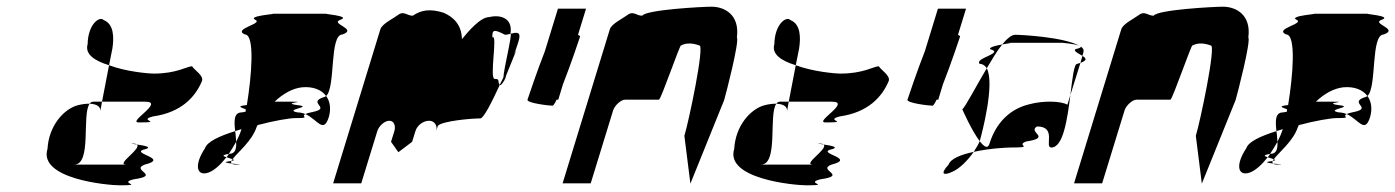

<svg xmlns="http://www.w3.org/2000/svg" viewBox="-20 -736 4171 574"><path d="M122 -291C94 -201 302 -182 338 -182C416 -182 330 -188 380 -200C464 -212 368 -227 413 -244C486 -262 376 -276 407 -288C443 -296 409 -301 389 -304C405 -292 325 -244 357 -244H202C255 -244 224 -394 248 -426C238 -426 226 -425 211 -421C170 -409 126 -360 122 -291ZM242 -604C233 -574 263 -554 306 -541L316 -591C321 -623 321 -664 290 -676C278 -689 243 -664 242 -604ZM248 -426C271 -425 281 -416 280 -404L285 -432H259C254 -432 251 -430 248 -426ZM306 -541 285 -432H414C474 -432 359 -370 395 -370C473 -370 388 -376 438 -388C522 -400 564 -446 584 -494C589 -510 563 -525 554 -538C538 -537 507 -516 440 -516C423 -516 356 -522 306 -541ZM389 -304C387 -306 382 -307 376 -307C368 -307 377 -306 389 -304Z M593 -293C559 -242 568 -208 603 -220C620 -226 639 -243 657 -266C647 -269 641 -272 664 -276C671 -287 679 -299 686 -312C685 -322 685 -333 683 -344C635 -329 599 -312 593 -293ZM712 -633C743 -633 732 -507 718 -422C682 -418 705 -414 715 -409C714 -407 715 -404 714 -402C712 -401 707 -401 703 -400C678 -400 680 -373 683 -344C690 -346 695 -348 702 -350C698 -337 692 -324 686 -312C687 -292 684 -276 665 -276H664C662 -272 660 -269 657 -266C662 -264 671 -262 675 -260C690 -280 734 -315 747 -356L750 -362C799 -375 845 -383 864 -383C912 -383 877 -387 893 -395C886 -398 877 -400 869 -400C825 -409 923 -416 867 -422C819 -429 908 -432 850 -432H801C826 -456 855 -472 883 -475C915 -478 941 -468 955 -449C984 -475 964 -633 1004 -633C1051 -650 964 -665 998 -677C1033 -689 934 -695 959 -695H793C818 -695 717 -689 743 -677C769 -665 674 -650 712 -633ZM667 -254C644 -251 658 -249 673 -247C671 -249 670 -252 672 -255C671 -255 669 -254 667 -254ZM672 -255C683 -257 680 -258 675 -260C673 -258 673 -257 672 -255ZM673 -247C675 -245 679 -244 687 -244C710 -244 690 -245 673 -247ZM893 -395C929 -379 947 -335 963 -386C970 -410 967 -433 955 -449C952 -447 949 -445 946 -445C898 -428 973 -413 914 -401C903 -399 897 -397 893 -395Z M976 -188H1060L1108 -344C1113 -360 1130 -375 1144 -375C1157 -375 1164 -361 1159 -344L1149 -312L1171 -281L1212 -312L1222 -344C1227 -361 1245 -375 1263 -375C1279 -375 1289 -360 1284 -344L1289 -360C1302 -374 1387 -382 1416 -382C1426 -382 1451 -432 1474 -482C1466 -494 1476 -500 1459 -500C1442 -500 1469 -637 1452 -624C1451 -648 1457 -649 1490 -632C1495 -632 1501 -634 1506 -635C1514 -682 1476 -693 1443 -685C1416 -685 1380 -642 1361 -619C1360 -662 1336 -685 1306 -698C1267 -710 1240 -707 1214 -689C1197 -689 1187 -704 1171 -692C1155 -680 1122 -665 1117 -648ZM1506 -634C1513 -639 1486 -530 1485 -505C1482 -497 1477 -490 1474 -482C1475 -480 1480 -483 1484 -490C1485 -491 1487 -494 1490 -499L1488 -498L1489 -500H1490C1492 -504 1492 -509 1495 -515C1509 -548 1525 -591 1522 -580C1525 -589 1523 -585 1517 -573C1525 -595 1530 -612 1530 -612C1540 -644 1523 -639 1506 -635ZM1490 -500V-499Z M1557 -438C1554 -428 1621 -420 1632 -420C1634 -420 1639 -427 1644 -438H1649L1663 -484C1686 -542 1712 -620 1714 -626C1715 -628 1712 -630 1708 -632L1732 -710H1648L1609 -583C1586 -525 1559 -444 1557 -438Z M1662 -188H1746L1813 -406C1818 -421 1836 -438 1849 -438H1950C1956 -438 2014 -607 2016 -600C2031 -608 2049 -608 2071 -600C2087 -600 2039 -372 2026 -330L2044 -187L2145 -437C2150 -454 2191 -612 2183 -624C2192 -692 2146 -716 2107 -716C2081 -716 1911 -707 1900 -689C1883 -689 1873 -704 1857 -692C1841 -680 1808 -665 1803 -648Z M2175 -291C2147 -201 2355 -182 2391 -182C2469 -182 2383 -188 2433 -200C2517 -212 2421 -227 2466 -244C2539 -262 2429 -276 2460 -288C2496 -296 2462 -301 2442 -304C2458 -292 2378 -244 2410 -244H2255C2308 -244 2277 -394 2301 -426C2291 -426 2279 -425 2264 -421C2223 -409 2179 -360 2175 -291ZM2295 -604C2286 -574 2316 -554 2359 -541L2369 -591C2374 -623 2374 -664 2343 -676C2331 -689 2296 -664 2295 -604ZM2301 -426C2324 -425 2334 -416 2333 -404L2338 -432H2312C2307 -432 2304 -430 2301 -426ZM2359 -541 2338 -432H2467C2527 -432 2412 -370 2448 -370C2526 -370 2441 -376 2491 -388C2575 -400 2617 -446 2637 -494C2642 -510 2616 -525 2607 -538C2591 -537 2560 -516 2493 -516C2476 -516 2409 -522 2359 -541ZM2442 -304C2440 -306 2435 -307 2429 -307C2421 -307 2430 -306 2442 -304Z M2693 -438C2690 -428 2757 -420 2768 -420C2770 -420 2775 -427 2780 -438H2785L2799 -484C2822 -542 2848 -620 2850 -626C2851 -628 2848 -630 2844 -632L2868 -710H2784L2745 -583C2722 -525 2695 -444 2693 -438Z M2857 -409C2857 -409 2885 -345 2909 -314L2910 -318C2915 -335 2955 -486 2930 -532C2898 -478 2868 -420 2857 -409ZM2816 -244C2790 -216 2800 -210 2826 -222C2848 -231 2873 -256 2891 -282C2854 -274 2822 -262 2816 -244ZM2909 -545C2918 -545 2925 -540 2930 -532C2946 -559 2961 -584 2976 -603C2958 -600 2937 -595 2940 -589C2985 -577 2891 -562 2909 -545ZM2976 -603C2996 -607 3013 -608 2990 -608H3157C3154 -608 3195 -605 3207 -599C3162 -625 3035 -632 3015 -632C3004 -632 2991 -621 2976 -603ZM2891 -282C2941 -293 2992 -295 3003 -295C3076 -295 3014 -301 3048 -313C3126 -325 3051 -340 3080 -358C3141 -358 3101 -295 3123 -295C3159 -295 3171 -381 3180 -452L3171 -423C3152 -434 3100 -436 3056 -424C3007 -412 2960 -377 2938 -306C2933 -290 2922 -297 2909 -314C2905 -304 2898 -293 2891 -282ZM3195 -589C3188 -583 3205 -576 3216 -569L3219 -580C3221 -587 3218 -592 3211 -597C3213 -595 3209 -592 3195 -589ZM3207 -599C3208 -598 3210 -598 3211 -597C3210 -598 3209 -598 3207 -599ZM3200 -545C3191 -545 3186 -502 3180 -452L3210 -548ZM3210 -548C3232 -556 3227 -562 3216 -569Z M3191 -188H3275L3342 -406C3347 -421 3365 -438 3378 -438H3479C3485 -438 3543 -607 3545 -600C3560 -608 3578 -608 3600 -600C3616 -600 3568 -372 3555 -330L3573 -187L3674 -437C3679 -454 3720 -612 3712 -624C3721 -692 3675 -716 3636 -716C3610 -716 3440 -707 3429 -689C3412 -689 3402 -704 3386 -692C3370 -680 3337 -665 3332 -648Z M3706 -293C3672 -242 3681 -208 3716 -220C3733 -226 3752 -243 3770 -266C3760 -269 3754 -272 3777 -276C3784 -287 3792 -299 3799 -312C3798 -322 3798 -333 3796 -344C3748 -329 3712 -312 3706 -293ZM3825 -633C3856 -633 3845 -507 3831 -422C3795 -418 3818 -414 3828 -409C3827 -407 3828 -404 3827 -402C3825 -401 3820 -401 3816 -400C3791 -400 3793 -373 3796 -344C3803 -346 3808 -348 3815 -350C3811 -337 3805 -324 3799 -312C3800 -292 3797 -276 3778 -276H3777C3775 -272 3773 -269 3770 -266C3775 -264 3784 -262 3788 -260C3803 -280 3847 -315 3860 -356L3863 -362C3912 -375 3958 -383 3977 -383C4025 -383 3990 -387 4006 -395C3999 -398 3990 -400 3982 -400C3938 -409 4036 -416 3980 -422C3932 -429 4021 -432 3963 -432H3914C3939 -456 3968 -472 3996 -475C4028 -478 4054 -468 4068 -449C4097 -475 4077 -633 4117 -633C4164 -650 4077 -665 4111 -677C4146 -689 4047 -695 4072 -695H3906C3931 -695 3830 -689 3856 -677C3882 -665 3787 -650 3825 -633ZM3780 -254C3757 -251 3771 -249 3786 -247C3784 -249 3783 -252 3785 -255C3784 -255 3782 -254 3780 -254ZM3785 -255C3796 -257 3793 -258 3788 -260C3786 -258 3786 -257 3785 -255ZM3786 -247C3788 -245 3792 -244 3800 -244C3823 -244 3803 -245 3786 -247ZM4006 -395C4042 -379 4060 -335 4076 -386C4083 -410 4080 -433 4068 -449C4065 -447 4062 -445 4059 -445C4011 -428 4086 -413 4027 -401C4016 -399 4010 -397 4006 -395Z"/></svg>

Font: bitstorm
Style: excnobl
Weight: 400
Version: Version 0.2